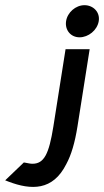

<svg xmlns="http://www.w3.org/2000/svg" viewBox="-140 -641 402 741"><path d="M-120 55 -107 60C-20 93 64 96 116 -8C135 -43 149 -90 159 -153L206 -451H113L66 -153C49 -46 30 -9 -15 -9C-23 -9 -31 -11 -42 -13L-48 -14ZM115 -559C110 -525 133 -497 167 -497C201 -497 235 -524 241 -559C247 -594 220 -621 186 -621C152 -621 120 -593 115 -559Z"/></svg>

Font: Charger Pro
Style: ExBdObl
Weight: 400
Designer: Jasper
Foundry: Cannot Into Space Fonts
Version: Version 1.09